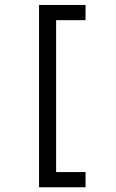

<svg xmlns="http://www.w3.org/2000/svg" viewBox="-20 -708 478 790"><path d="M210.9 -625V0H332V62.5H140.6V-687.5H332V-625Z"/></svg>

Font: Sudo Variable
Style: Regular
Weight: 400
Monospace: yes
Designer: Jens Kutilek
Foundry: Jens Kutilek
Version: Version 0.040